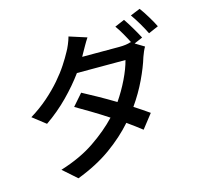

<svg xmlns="http://www.w3.org/2000/svg" viewBox="-124 -950 1203 1157"><g transform="rotate(-15 478.0 -371.5)"><path d="M762 -623 818 -589Q811 -578 804 -561.5Q797 -545 792 -531Q774 -471 739.5 -398.5Q705 -326 656 -256Q682 -239 706 -223Q730 -207 748 -194L680 -107Q663 -121 639.5 -138Q616 -155 590 -174Q526 -101 437 -37Q348 27 225 74L139 -2Q265 -41 354.5 -102Q444 -163 506 -229Q453 -264 401 -295Q349 -326 311 -348L374 -420Q414 -399 466 -370Q518 -341 571 -309Q610 -366 640 -428Q670 -490 683 -541H380Q332 -475 268 -410Q204 -345 127 -292L46 -355Q108 -393 157.5 -436.5Q207 -480 244.5 -523.5Q282 -567 308.5 -607.5Q335 -648 352 -680Q361 -695 371.5 -720Q382 -745 388 -767L497 -732Q483 -711 469 -686Q455 -661 447 -647L436 -627H668Q689 -627 707.5 -629.5Q726 -632 740 -637L744 -635Q730 -663 711.5 -695.5Q693 -728 676 -751L737 -777Q746 -764 756.5 -747.5Q767 -731 777.5 -713Q788 -695 798 -677.5Q808 -660 815 -646ZM845 -817Q855 -804 866 -787Q877 -770 888 -752Q899 -734 908.5 -717Q918 -700 924 -687L862 -660Q847 -691 825.5 -727.5Q804 -764 784 -792Z"/></g></svg>

Font: Kinto Sans Med
Style: Regular
Weight: 500
Designer: Authors: Ryoko NISHIZUKA  (kana & ideographs); Paul D. Hunt (Latin, Greek & Cyrillic); Wenlong ZHANG  (bopomofo); Sandol
Foundry: Adobe Systems Incorporated, ookami Inc.
Version: Version 0.001